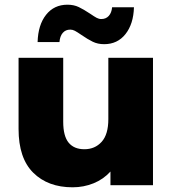

<svg xmlns="http://www.w3.org/2000/svg" viewBox="-20 -788 732 817"><path d="M631 -542V0H450V-58Q420 -25 378 -8Q336 9 289 9Q184 9 121.5 -53Q59 -115 59 -239V-542H249V-270Q249 -209 272 -181Q295 -153 339 -153Q384 -153 412.5 -184.5Q441 -216 441 -281V-542ZM327 -639Q308 -652 298.5 -657Q289 -662 279 -662Q259 -662 247 -648Q235 -634 233 -609H140Q142 -682 176 -725Q210 -768 267 -768Q294 -768 315 -758Q336 -748 363 -730Q382 -717 391.5 -712Q401 -707 411 -707Q431 -707 443 -720.5Q455 -734 457 -757H550Q548 -686 514 -643Q480 -600 423 -600Q396 -600 374.5 -610.5Q353 -621 327 -639Z"/></svg>

Font: Montserrat Alternates ExtraBold
Style: Regular
Weight: 800
Designer: Julieta Ulanovsky
Foundry: Julieta Ulanovsky
Version: Version 7.200